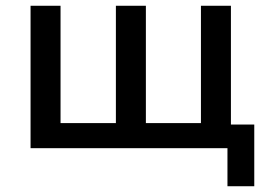

<svg xmlns="http://www.w3.org/2000/svg" viewBox="-20 -514 936 666"><path d="M769 132V0H86V-494H190V-87H382V-494H486V-87H677V-494H781V-82H862V132Z"/></svg>

Font: Nunito Sans 9pt SemiBold
Style: Regular
Weight: 600
Version: Version 3.101;gftools[0.9.27]